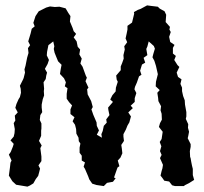

<svg xmlns="http://www.w3.org/2000/svg" viewBox="-20 -690 759 714"><path d="M339 -2 323 -7 312 -23 308 -34 296 -62 291 -70 296 -86 284 -93V-111L276 -122V-141L279 -156L273 -165L272 -178L264 -193L263 -210L259 -226L250 -239L257 -254L242 -266V-283L248 -298L237 -310L228 -323V-341L231 -362L221 -369L225 -384L218 -399L203 -415L206 -434L209 -449L196 -462L189 -479L183 -494L180 -508L182 -518L178 -536L160 -522L157 -507L155 -497L154 -484L162 -467L157 -452L147 -434L155 -420L152 -409L150 -396L142 -384L144 -360L143 -351L144 -335L139 -321L135 -301V-290L137 -273L130 -262L128 -244L134 -231V-212L133 -204V-185L125 -166L135 -149L130 -139L134 -108V-91L123 -75L129 -63L126 -51L122 -36L113 -24L104 -8L91 0L82 4L58 0L40 -3L26 -16L13 -37L15 -52L17 -67L19 -85L23 -93L13 -115L20 -125L28 -145L31 -155L19 -168L31 -182L34 -195L35 -210L31 -232L37 -242L35 -260L46 -272L37 -289L41 -303L49 -321L54 -329L58 -345L57 -360L54 -371L66 -395L68 -400L73 -420L71 -432L75 -446L81 -476L86 -493L84 -511L92 -522L85 -536L94 -566L98 -583L109 -592L104 -605L112 -630L124 -648L152 -662L166 -666L184 -664L201 -665L224 -659L234 -642L242 -630L240 -610L250 -586L254 -574L263 -564L254 -551L265 -536L269 -516L278 -506L275 -488L284 -472L279 -454L287 -442L299 -409L303 -401L298 -388L309 -364L304 -358L306 -339L319 -314L325 -292L320 -283L327 -263L339 -235L340 -222L348 -205L340 -189L359 -178L357 -191L362 -203L366 -222L377 -234L375 -246L387 -262L383 -281L382 -290L400 -311L390 -320L398 -336L410 -350L411 -364L418 -386L414 -394L412 -409L429 -429V-443L434 -455L440 -472L439 -485L444 -506L442 -518L453 -533L447 -547L451 -565L454 -580V-594L471 -606L479 -639L478 -645L492 -653L503 -657L527 -670L542 -668L567 -665L574 -658L592 -648L598 -635L596 -608L612 -590L610 -580L615 -571L609 -553L613 -534L629 -523L623 -512V-491L634 -482L628 -467L640 -448L647 -441L637 -420L642 -404L655 -395L651 -378L657 -364V-351L661 -333L667 -317L668 -301L673 -273V-257L671 -248L680 -228L679 -215L683 -200L680 -184L678 -176L689 -154V-144L686 -128L687 -107L689 -101L691 -89L694 -74L697 -62V-54V-39L702 -21L683 -9L667 -1L664 2H643H631L620 -1L609 -15L591 -18L584 -28L577 -37L581 -54L584 -64L586 -77L575 -102L581 -114L575 -128L580 -146L574 -162L581 -173L585 -200L571 -218L575 -232L582 -245L581 -267L577 -280L579 -295L569 -314L568 -326L565 -345L574 -355L559 -369L560 -386L567 -414L560 -445L554 -464L547 -477L550 -489L556 -509L552 -519L533 -536L528 -517L524 -508L528 -485L514 -475L520 -457L508 -450L501 -427L506 -412L497 -406L489 -383L482 -367L480 -358L487 -344L481 -325V-311L466 -297L474 -288L457 -272L467 -257L461 -235L454 -223L448 -208L439 -191V-182L441 -166L431 -151L433 -138L435 -120L428 -104L418 -93L424 -72L417 -67L404 -30L410 -27L400 -14L378 -10L366 2Z"/></svg>

Font: Winky Rough
Style: Regular
Weight: 400
Designer: Simon Atzbach
Foundry: typofactur
Version: Version 1.206